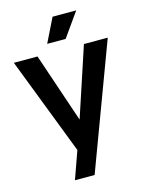

<svg xmlns="http://www.w3.org/2000/svg" viewBox="-138 -832 846 1114"><g transform="rotate(-15 285.5 -275.0)"><path d="M432.1 -750 330.1 -606H219.2L290 -750ZM424.8 -549.8H567.9L288.1 200.2H169.9L229 34.2L3.9 -549.8H146L287.1 -132.8Z"/></g></svg>

Font: Stilu SemiBold
Style: Regular
Weight: 600
Designer: Genilson Lima Santos
Foundry: Genilson Lima Santos
Version: Version 1.200;PS 001.200;hotconv 1.0.88;makeotf.lib2.5.64775